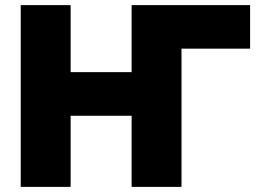

<svg xmlns="http://www.w3.org/2000/svg" viewBox="-20 -730 1022 750"><path d="M957 -710V-540H689V0H494.1V-277.8H255.9V0H61V-710H255.9V-448.2H494.1V-710Z"/></svg>

Font: Rawline Black
Style: Regular
Weight: 900
Designer: Matt McInerney, Pablo Impallari, Rodrigo Fuenzalida
Foundry: Matt McInerney, Pablo Impallari, Rodrigo Fuenzalida
Version: Version 4.020;PS 004.020;hotconv 1.0.88;makeotf.lib2.5.64775